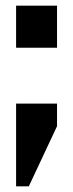

<svg xmlns="http://www.w3.org/2000/svg" viewBox="-20 -515 259 680"><path d="M37 -346V-495H182V-346ZM37 -148H182V-68L82 145H37Z"/></svg>

Font: Teko Semibold
Style: Regular
Weight: 600
Designer: Manushi Parikh, Jonny Pinhorn
Foundry: Indian Type Foundry
Version: Version 1.105;PS 1.0;hotconv 1.0.78;makeotf.lib2.5.61930; tt